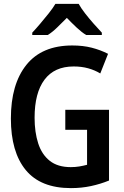

<svg xmlns="http://www.w3.org/2000/svg" viewBox="-20 -958 640 988"><path d="M345 10Q189 10 112.5 -83Q36 -176 36 -348Q36 -525 116 -624.5Q196 -724 352 -724Q407 -724 452 -712.5Q497 -701 536 -681L496 -580Q468 -597 434 -606.5Q400 -616 359 -616Q260 -616 209 -548Q158 -480 158 -352Q158 -278 176.5 -220.5Q195 -163 236 -130.5Q277 -98 344 -98Q368 -98 388.5 -101.5Q409 -105 428 -110V-290H316V-393H541V-29Q497 -11 448 -0.5Q399 10 345 10ZM146 -790Q164 -809 186.5 -835.5Q209 -862 230.5 -889Q252 -916 265 -938H385Q397 -916 418 -889Q439 -862 462 -836Q485 -810 504 -790V-778H423Q399 -793 374 -816.5Q349 -840 324 -866Q298 -840 274 -816.5Q250 -793 226 -778H146Z"/></svg>

Font: Noto Sans Mono SemiBold
Style: Regular
Weight: 600
Designer: Monotype Design Team
Foundry: Monotype Imaging Inc.
Version: Version 2.014; ttfautohint (v1.8.4.7-5d5b)